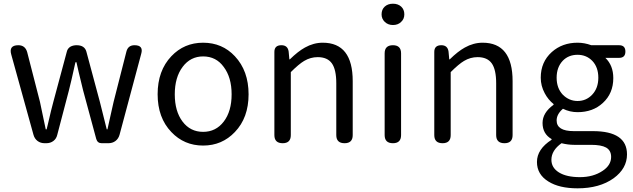

<svg xmlns="http://www.w3.org/2000/svg" viewBox="-20 -775 3427 1039"><path d="M221.7 0Q199.2 0 183.1 -12.2Q167 -24.4 161.1 -45.9L41 -479.5Q26.4 -530.3 79.1 -530.3Q116.2 -530.3 127 -493.2L196.3 -223.6Q199.2 -208 206.1 -176.8Q220.7 -109.4 227.5 -75.2H232.4Q235.4 -85.9 240.2 -107.4Q257.8 -184.6 268.6 -223.6L341.8 -496.1Q345.7 -512.7 361.3 -522.5Q376 -530.3 394.5 -530.3Q437.5 -530.3 447.3 -496.1L520.5 -223.6Q524.4 -207 533.2 -172.9Q548.8 -108.4 557.6 -75.2H561.5Q567.4 -101.6 579.1 -154.3Q588.9 -200.2 594.7 -223.6L664.1 -496.1Q672.9 -530.3 708 -530.3Q757.8 -530.3 744.1 -483.4L627 -45.9Q621.1 -24.4 605 -12.2Q588.9 0 566.4 0H560.5H530.3Q507.8 0 501 -22.5L429.7 -286.1Q420.9 -319.3 405.3 -386.7Q397.5 -420.9 393.6 -438.5H388.7Q387.7 -436.5 386.7 -431.6Q365.2 -333 352.5 -284.2L290 -45.9Q285.2 -24.4 269 -12.2Q252.9 0 230.5 0Z M1079.1 12.7Q976.6 12.7 907.2 -60.5Q833 -137.7 833 -265.1Q833 -392.6 907.2 -470.7Q976.6 -543.9 1079.1 -543.9Q1182.6 -543.9 1251 -470.7Q1325.2 -391.6 1325.2 -264.6Q1325.2 -137.7 1251 -60.5Q1181.6 12.7 1079.1 12.7ZM1079.1 -61.5Q1148.4 -61.5 1190.9 -117.2Q1233.4 -172.9 1233.4 -264.6Q1233.4 -356.4 1190.4 -413.1Q1149.4 -469.7 1079.1 -469.7Q1010.7 -469.7 968.3 -413.1Q925.8 -356.4 925.8 -264.6Q925.8 -172.9 967.8 -117.2Q1009.8 -61.5 1079.1 -61.5Z M1509.8 0Q1464.8 0 1464.8 -43.9V-264.6V-494.1Q1464.8 -530.3 1502.9 -530.3Q1537.1 -530.3 1542 -496.1L1545.9 -454.1H1548.8Q1592.8 -497.1 1629.9 -517.6Q1676.8 -543.9 1726.6 -543.9Q1888.7 -543.9 1888.7 -335.9V-43.9Q1888.7 0 1844.7 0Q1799.8 0 1799.8 -43.9V-324.2Q1799.8 -398.4 1775.9 -432.1Q1752 -465.8 1699.2 -465.8Q1660.2 -465.8 1626 -445.3Q1597.7 -428.7 1553.7 -384.8V-43.9Q1553.7 0 1509.8 0Z M2106.4 0Q2061.5 0 2061.5 -43.9V-486.3Q2061.5 -530.3 2106.4 -530.3Q2150.4 -530.3 2150.4 -486.3V-264.6V-43.9Q2150.4 0 2106.4 0ZM2106.4 -639.6Q2080.1 -639.6 2062.5 -656.2Q2044.9 -672.9 2044.9 -697.3Q2044.9 -723.6 2062 -739.3Q2079.1 -754.9 2106.4 -754.9Q2133.8 -754.9 2150.9 -739.3Q2168 -723.6 2168 -697.3Q2168 -671.9 2150.4 -656.2Q2133.8 -639.6 2106.4 -639.6Z M2375 0Q2330.1 0 2330.1 -43.9V-264.6V-494.1Q2330.1 -530.3 2368.2 -530.3Q2402.3 -530.3 2407.2 -496.1L2411.1 -454.1H2414.1Q2458 -497.1 2495.1 -517.6Q2542 -543.9 2591.8 -543.9Q2753.9 -543.9 2753.9 -335.9V-43.9Q2753.9 0 2710 0Q2665 0 2665 -43.9V-324.2Q2665 -398.4 2641.1 -432.1Q2617.2 -465.8 2564.5 -465.8Q2525.4 -465.8 2491.2 -445.3Q2462.9 -428.7 2418.9 -384.8V-43.9Q2418.9 0 2375 0Z M3105.5 244.1Q3005.9 244.1 2947.3 207Q2885.7 168.9 2885.7 101.6Q2885.7 32.2 2964.8 -18.6V-22.5Q2916 -50.8 2916 -109.4Q2916 -165 2975.6 -208V-211.9Q2946.3 -235.4 2927.7 -270.5Q2906.2 -310.5 2906.2 -354.5Q2906.2 -439.5 2965.8 -493.2Q3022.5 -543.9 3105.5 -543.9Q3142.6 -543.9 3179.7 -530.3H3271.5H3330.1Q3364.3 -530.3 3364.3 -496.1Q3364.3 -461.9 3330.1 -461.9H3255.9Q3298.8 -420.9 3298.8 -352.5Q3298.8 -269.5 3242.2 -217.8Q3188.5 -168 3105.5 -168Q3063.5 -168 3026.4 -186.5Q2992.2 -157.2 2992.2 -123Q2992.2 -65.4 3085 -65.4H3188.5Q3373 -65.4 3373 60.5Q3373 136.7 3300.8 189.5Q3224.6 244.1 3105.5 244.1ZM3118.2 183.6Q3190.4 183.6 3241.2 149.4Q3287.1 119.1 3287.1 74.2Q3287.1 39.1 3259.8 23.4Q3233.4 8.8 3178.7 8.8H3086.9Q3053.7 8.8 3018.6 0Q2963.9 39.1 2963.9 89.8Q2963.9 132.8 3004.9 158.2Q3045.9 183.6 3118.2 183.6ZM3105.5 -228.5Q3152.3 -228.5 3184.6 -262.7Q3217.8 -297.9 3217.8 -354.5Q3217.8 -411.1 3185.5 -445.3Q3153.3 -478.5 3105.5 -478.5Q3056.6 -478.5 3025.4 -446.3Q2992.2 -411.1 2992.2 -354.5Q2992.2 -297.9 3025.4 -262.7Q3059.6 -228.5 3105.5 -228.5Z"/></svg>

Font: Bpmf GenSen Rounded R
Style: R
Weight: 400
Foundry: But Ko
Version: Version 1.320